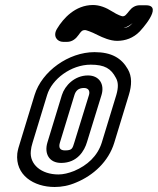

<svg xmlns="http://www.w3.org/2000/svg" viewBox="-20 -715 630 766"><path d="M168 -336C187 -399 263 -457 342 -457C398 -457 423 -441 442 -405C452 -388 453 -367 444 -336L386 -146C369 -92 328 -55 276 -33C253 -24 233 -19 213 -19C145 -19 97 -59 103 -113C104 -124 106 -133 110 -146ZM118 -336 60 -146C55 -131 51 -117 49 -103C40 -17 114 31 198 31C226 31 254 26 284 13C352 -15 413 -70 436 -146L494 -336C506 -375 507 -410 490 -439C465 -483 425 -507 357 -507C254 -507 147 -431 118 -336ZM331 -414C278 -414 239 -374 227 -336L169 -146C156 -102 176 -65 224 -65C289 -65 317 -114 327 -148L385 -336C398 -379 376 -414 331 -414ZM315 -364C332 -364 340 -353 335 -336L277 -148C269 -122 268 -115 239 -115C219 -115 213 -126 219 -146L277 -336C282 -352 292 -364 315 -364ZM473 -603C487 -607 501 -616 509 -623C499 -612 491 -605 473 -603ZM364 -639C354 -643 344 -645 335 -645C343 -645 352 -643 364 -639ZM469 -650C466 -650 450 -655 428 -669C403 -685 377 -695 351 -695C280 -695 232 -641 208 -601C189 -571 208 -548 232 -548H248C269 -548 284 -562 293 -575C304 -590 307 -595 320 -595C323 -595 343 -589 370 -575C390 -565 420 -552 447 -552C480 -552 512 -563 538 -590C538 -590 636 -694 562 -694H537C520 -694 506 -685 496 -672C483 -656 479 -650 469 -650Z"/></svg>

Font: DIN Rundschrift
Style: MittelKontKu
Weight: 400
Version: Version 1.027